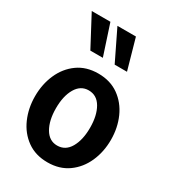

<svg xmlns="http://www.w3.org/2000/svg" viewBox="-188 -863 867 971"><g transform="rotate(30 245.5 -377.5)"><path d="M245 10Q175 10 125.5 -25.5Q76 -61 50 -120Q24 -179 24 -249Q24 -319 50 -378Q76 -437 125.5 -472.5Q175 -508 245 -508Q315 -508 364.8 -472.5Q414.5 -437 440.8 -378Q467 -319 467 -249Q467 -179 440.8 -120Q414.5 -61 364.8 -25.5Q315 10 245 10ZM245 -88Q293 -88 319 -133Q345 -178 345 -249Q345 -320.5 319 -365.2Q293 -410 245 -410Q198.5 -410 172.2 -365.2Q146 -320.5 146 -249Q146 -178 172.2 -133Q198.5 -88 245 -88ZM365 -588H293L207 -765H315ZM224 -588H151L57 -765H166Z"/></g></svg>

Font: Cabin Condensed
Style: Bold
Weight: 700
Width: 3
Designer: Pablo Impallari
Foundry: Pablo Impallari. http://www.impallari.com Igino Marini. http://www.ikern.com
Version: Version 3.001; ttfautohint (v1.8.3)